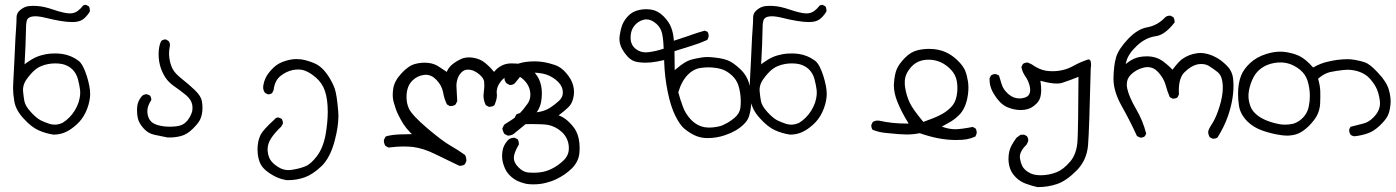

<svg xmlns="http://www.w3.org/2000/svg" viewBox="-20 -455 5684 782"><path d="M329.1 -435.1Q320.3 -435.1 316.4 -430.2Q311 -421.9 297.4 -411.1Q283.7 -400.4 264.6 -400.4Q242.2 -400.4 196.3 -416Q158.2 -429.2 129.4 -430.7Q122.1 -431.2 115.7 -431.2Q96.7 -431.2 86.4 -427.7Q72.8 -423.8 59.6 -411.6Q47.4 -400.4 47.4 -384.3Q47.4 -366.2 45.7 -342.3Q43.9 -318.4 43 -302.2Q41.5 -270 38.6 -208.3Q35.6 -146.5 34.4 -126Q33.2 -105.5 33.2 -97.7Q33.2 -71.8 38.1 -43.5Q43.9 -6.8 75.7 27.3Q106.9 62 136 75.2Q165 88.4 197.8 93.3Q222.7 93.3 244.4 84.2Q266.1 75.2 290.5 53.7Q314.9 32.2 329.1 2Q343.3 -28.3 346.7 -60.5Q347.2 -65.9 347.2 -72.3Q347.2 -101.1 334 -144Q318.4 -193.8 299.3 -208Q269.5 -230 232.9 -235.4Q218.3 -237.3 205.8 -237.3Q193.4 -237.3 184.3 -236.6Q175.3 -235.8 165.5 -233.9Q155.8 -231.9 146.2 -229.2Q136.7 -226.6 127 -222.2Q107.4 -213.4 87.4 -198.7L80.1 -192.9Q85.4 -290 85.4 -322.3Q85.4 -360.8 89.4 -371.6Q94.2 -386.2 114.7 -388.2Q119.1 -388.7 123.5 -388.7Q141.6 -388.7 169.4 -381.6Q197.3 -374.5 225.3 -369.9Q253.4 -365.2 272.9 -365.2Q280.3 -365.2 286.6 -365.7Q310.5 -367.7 325.2 -382.1Q339.8 -396.5 346.2 -409.2Q346.2 -410.6 346.2 -411.6Q346.2 -421.9 341.8 -429.2L330.6 -435.1Q330.1 -435.1 329.1 -435.1ZM203.1 52.7Q192.9 52.7 182.6 49.8Q159.2 42 145 34.7Q127 24.9 105 0.7Q83 -23.4 79.3 -43.2Q75.7 -63 74.2 -81.1Q73.7 -85 73.7 -88.4Q73.7 -103 79.8 -117.2Q85.9 -131.3 106 -154.3Q126.5 -177.7 148.4 -186Q174.8 -196.8 205.1 -196.8Q237.3 -196.8 256.8 -185.5Q267.1 -180.2 275.4 -171.9Q291 -155.8 297.1 -133.5Q303.2 -111.3 306.2 -88.4Q306.6 -83 306.6 -78.9Q306.6 -74.7 306.4 -69.3Q306.2 -64 304.4 -55.2Q302.7 -46.4 299.8 -37.1Q287.1 -1.5 261.7 23.9Q249 36.6 233.9 45.9H233.4Q217.8 52.7 203.1 52.7Z M538.1 -4.9Q538.1 12.2 541.5 26.9Q545.9 46.9 564.9 67.9Q583.5 88.9 609.4 94Q635.3 99.1 662.6 105Q666 105 669.4 105Q694.3 105 716.8 99.1Q741.7 92.8 765.1 69.6Q788.6 46.4 795.4 31.2Q804.7 11.2 804.7 -16.1Q804.7 -29.3 802.2 -43Q798.8 -63.5 774.4 -87.2Q750 -110.8 721.2 -133.3Q691.9 -156.2 682.6 -175.3Q673.3 -193.8 669.9 -217.8Q668.5 -227.5 668.5 -233.4Q668.5 -251.5 671.4 -265.6Q672.4 -269 672.4 -271Q672.4 -272.9 671.9 -275.4Q671.4 -281.7 667 -287.6L655.8 -294.4Q655.3 -294.4 654.8 -294.4Q644 -294.4 636.2 -287.6Q626 -266.1 626 -233.9Q626 -202.6 636.2 -174.3Q646.5 -147 660.6 -129.9Q672.4 -115.7 689 -104Q717.3 -84.5 737.8 -67.4Q758.8 -49.3 762.7 -29.3Q764.2 -22 764.2 -17.6Q764.2 -3.4 760.3 5.9Q753.9 22.9 742.7 36.6Q731 50.8 713.9 56.2Q696.8 61 671.1 61Q645.5 61 623 54.7Q598.6 47.9 588.9 31.7Q580.1 16.6 580.1 -2.4Q580.1 -23.4 596.2 -47.4Q596.2 -48.3 596.2 -48.8Q596.2 -58.6 590.8 -65.9L579.6 -70.8Q578.1 -71.3 576.7 -71.3Q575.2 -71.3 573.2 -71Q571.3 -70.8 568.4 -69.8Q563.5 -68.4 558.6 -64.5Q540.5 -43.9 538.6 -19Q538.1 -11.7 538.1 -4.9Z M1115.7 23.9Q1114.3 23.4 1112.3 23.4Q1104.5 23.4 1098.1 31.2Q1098.1 31.2 1097.7 31.7Q1051.3 74.2 1042 93Q1032.7 111.8 1030.3 132.3Q1028.8 144 1028.8 153.8Q1028.8 163.6 1029.8 171.4Q1031.7 189.5 1038.6 207.5Q1045.9 225.1 1063.2 239.5Q1080.6 253.9 1101.8 264.4Q1123 274.9 1147.9 278.8Q1150.4 278.8 1153.3 278.8Q1188.5 278.8 1220.9 267.3Q1253.4 255.9 1289.6 221.7Q1325.2 187 1343.3 117.7Q1358.4 61 1358.4 16.6Q1358.4 6.3 1357.4 -3.4Q1352.1 -66.9 1343.8 -92.8Q1335.4 -117.7 1315.9 -147.5Q1292 -183.1 1262.7 -196.3Q1232.9 -209.5 1205.1 -213.4Q1196.8 -214.4 1188 -214.4Q1168 -214.4 1146 -208Q1114.7 -199.2 1095.2 -180.7Q1071.3 -158.2 1061.5 -136.7Q1055.2 -123.5 1052.7 -108.4Q1051.8 -104 1051.8 -99.6Q1051.8 -86.4 1059.6 -76.7L1070.8 -70.8Q1071.3 -70.8 1072.3 -70.8Q1082 -70.8 1088.4 -76.2L1094.2 -87.4Q1098.6 -126.5 1122.1 -145.3Q1145.5 -164.1 1172.9 -169.9Q1184.1 -171.9 1194.3 -171.9Q1209.5 -171.9 1222.2 -167Q1243.7 -159.2 1268.1 -137.7Q1293 -115.7 1303.2 -85Q1314.9 -51.3 1314.9 0Q1314.9 42.5 1306.2 92.8Q1295.9 148.4 1270.5 181.2Q1245.1 214.8 1221.7 223.1Q1199.2 231.9 1170.9 236.3Q1162.6 237.8 1154.8 237.8Q1135.7 237.8 1119.6 229Q1099.6 218.3 1086.4 203.1Q1072.8 187.5 1070.3 161.1Q1069.8 157.2 1069.8 153.8Q1069.8 131.3 1083.5 109.4Q1099.1 85.4 1125.5 60.5L1132.3 48.3Q1132.3 47.9 1132.3 46.9Q1132.3 37.1 1127 28.8Z M1562.5 146Q1596.7 141.6 1620.8 141.6Q1645 141.6 1662.1 143.6Q1704.6 148.9 1753.4 173.1Q1802.2 197.3 1850.6 220.2Q1852.1 220.2 1854.2 220.2Q1856.4 220.2 1859.9 219.7Q1867.7 218.8 1873.5 213.9L1879.4 201.2Q1879.4 199.7 1879.4 196Q1879.4 192.4 1878.2 186.8Q1877 181.2 1873.5 175.8Q1843.8 154.8 1812.3 136.7Q1780.8 118.7 1719.2 66.4Q1657.7 13.7 1645.5 -12.7Q1635.7 -34.2 1635.7 -60.1Q1635.7 -104 1660.2 -127.4Q1680.7 -147 1707.5 -149.9Q1710.9 -150.4 1713.9 -150.4Q1737.8 -150.4 1757.3 -129.9Q1779.3 -107.4 1784.7 -79.1Q1789.1 -52.7 1800.3 -29.8L1812.5 -22.9Q1814 -22.9 1814.9 -22.9Q1827.1 -22.9 1835.4 -29.3L1842.3 -43Q1841.3 -67.9 1840.1 -84Q1838.9 -100.1 1838.9 -107.2Q1838.9 -114.3 1841.3 -126Q1845.7 -146.5 1859.4 -160.2Q1870.6 -171.4 1885.7 -171.4Q1909.7 -171.4 1933.1 -151.4Q1948.7 -137.7 1951.7 -124Q1952.6 -117.7 1952.6 -107.2Q1952.6 -96.7 1950.9 -84.5Q1949.2 -72.3 1949.2 -65.9Q1949.2 -45.9 1958.5 -26.9L1970.7 -20Q1972.2 -20 1975.3 -20Q1978.5 -20 1983.9 -21.5Q1989.3 -22.9 1993.7 -26.4Q2003.9 -49.8 2003.9 -66.4Q2003.9 -70.3 2003.4 -73.7Q2002.9 -77.1 2002.9 -79.3Q2002.9 -81.5 2003.2 -84.5Q2003.4 -87.4 2004.4 -92Q2005.4 -96.7 2006.8 -101.1Q2010.7 -110.8 2016.1 -118.4Q2021.5 -126 2027.6 -132.1Q2033.7 -138.2 2042.5 -142.6Q2055.7 -149.4 2069.8 -149.4Q2093.8 -149.4 2114.3 -128.9Q2140.1 -103 2140.1 -69.3Q2140.1 -47.9 2128.4 -32.2Q2110.4 -6.8 2095.9 7.6Q2081.5 22 2066.2 31.7Q2050.8 41.5 2034.2 52.2Q2028.8 60.5 2025.9 69.3Q2028.8 82 2034.2 90.3L2047.4 97.2Q2048.8 97.2 2050.8 97.2Q2066.9 97.2 2079.1 84.5Q2115.7 56.2 2132.6 39.1Q2149.4 22 2165 2.9Q2183.1 -19.5 2186 -55.2Q2187 -64.5 2187 -73.2Q2187 -98.6 2180.7 -118.2Q2172.9 -145 2148.9 -168Q2125 -190.9 2105.5 -193.8Q2084.5 -196.8 2063.5 -196.8Q2043 -196.8 2027.1 -189.5Q2011.2 -182.1 2000 -170.9L1995.6 -166L1992.2 -162.1Q1975.6 -182.6 1955.6 -199Q1935.5 -215.3 1908.2 -219.7Q1898.9 -221.2 1890.1 -221.2Q1873.5 -221.2 1860.4 -215.8Q1840.3 -207 1824.2 -194.3Q1808.1 -181.6 1801.8 -167L1799.8 -162.1Q1779.8 -175.8 1762.7 -186.5Q1740.7 -199.7 1709 -199.7Q1689.9 -199.7 1669.9 -194.3Q1644 -187.5 1615 -156.2Q1585.9 -125 1581.5 -93.3Q1579.6 -80.6 1579.6 -69.3Q1579.6 -50.8 1584.5 -35.2Q1591.8 -8.3 1602.1 12.5Q1612.3 33.2 1622.8 49.8Q1633.3 66.4 1650.4 84L1657.7 91.3Q1601.6 91.8 1579.6 94.7Q1557.6 97.7 1550.3 101.6L1543.5 115.2Q1543.5 116.2 1543.5 117.2Q1543.5 129.4 1549.8 139.2Z M2125.5 4.4H2110.8Q2094.2 4.4 2082.5 11.7L2076.7 23.9Q2076.2 25.9 2076.2 27.3Q2076.2 37.1 2082 43.9Q2089.8 50.3 2098.6 51.3Q2127.9 50.3 2144 50.3Q2192.4 50.3 2211.9 53.7Q2242.2 59.6 2267.1 81.5Q2292.5 104.5 2296.4 138.2Q2296.9 143.6 2296.9 147.5Q2296.9 151.4 2296.4 157Q2295.9 162.6 2293.9 169.4Q2289.1 184.6 2276.4 197.3Q2255.4 217.8 2230 231Q2203.6 244.6 2177.7 247.1Q2163.6 248.5 2152.3 248.5Q2141.1 248.5 2130.9 247.6Q2110.4 245.6 2091.8 226.6Q2072.8 208 2072.8 188Q2072.8 168 2093.3 133.3Q2093.3 132.3 2093.3 128.9Q2093.3 125.5 2092 120.6Q2090.8 115.7 2087.9 111.8L2076.2 106Q2075.2 106 2074.2 106Q2060.1 106 2049.8 114.7Q2028.8 136.7 2025.9 164.6Q2024.9 171.4 2024.9 178.7Q2024.9 199.2 2031.7 218.3Q2040 243.7 2056.4 259.5Q2072.8 275.4 2088.9 282.5Q2105 289.6 2122.1 293.5Q2136.2 295.9 2151.4 295.9Q2166.5 295.9 2179.7 294.2Q2192.9 292.5 2203.6 289.6Q2226.1 284.2 2245.8 274.7Q2265.6 265.1 2280.8 254.4Q2295.9 243.7 2309.6 230.5Q2335.4 204.1 2339.4 171.9Q2340.8 159.7 2340.8 147.9Q2340.8 106.9 2326.2 78.6Q2316.9 61.5 2299.1 43.7Q2281.2 25.9 2262.2 17.6L2254.9 14.6L2261.2 10.3Q2283.2 -6.3 2296.9 -20.3Q2310.5 -34.2 2315.4 -58.1Q2317.9 -68.8 2317.9 -81.1Q2317.9 -93.3 2314.5 -106.4Q2308.6 -130.9 2287.1 -156.2Q2266.1 -181.6 2240.5 -190.2Q2214.8 -198.7 2195.3 -201.9Q2175.8 -205.1 2157.7 -205.1Q2119.1 -205.1 2090.8 -195.8Q2070.8 -189.5 2055.4 -174.3Q2040 -159.2 2034.7 -140.6Q2034.7 -139.6 2034.7 -137.9Q2034.7 -136.2 2034.9 -133.1Q2035.2 -129.9 2036.1 -127Q2038.6 -120.6 2043 -115.7L2055.7 -108.9Q2056.6 -108.9 2057.6 -108.9Q2068.4 -108.9 2076.2 -115.2Q2084.5 -125 2090.6 -132.8Q2096.7 -140.6 2097.2 -141.1Q2110.4 -156.7 2136.2 -158.7Q2143.6 -159.2 2150.4 -159.2Q2169.9 -159.2 2190.4 -155.3Q2218.8 -149.4 2242.2 -131.3Q2266.6 -112.8 2271.5 -88.4Q2272.5 -83 2272.5 -78.1Q2272.5 -59.1 2257.3 -44.9Q2240.2 -28.8 2218.8 -15.1Q2196.3 -1.5 2168 2Q2146 4.4 2125.5 4.4Z M2582 -414.1Q2556.2 -408.2 2539.3 -390.9Q2522.5 -373.5 2514.6 -354Q2507.3 -334 2503.9 -310.1Q2502.9 -303.7 2502.9 -297.4Q2502.9 -280.8 2509.3 -265.1Q2518.6 -243.7 2537.1 -223.6Q2554.7 -204.6 2580.1 -201.7Q2595.7 -199.7 2607.9 -199.7Q2620.1 -199.7 2630.4 -200.7Q2651.9 -202.6 2685.1 -210.4V-205.1Q2687 -143.1 2699.2 -82.5Q2711.4 -22 2730.5 16.6Q2749.5 54.7 2768.1 69.8Q2786.6 85 2806.9 95Q2827.1 105 2850.1 106.9Q2855.5 107.4 2860.8 107.4Q2899.9 107.4 2934.1 95.2Q2981.4 79.1 3009.3 51.3Q3025.4 35.6 3030.3 19.5Q3037.6 -2 3040 -34.2Q3040.5 -40.5 3040.5 -47.9Q3040.5 -74.2 3033.2 -106.4Q3024.4 -146 2994.9 -173.6Q2965.3 -201.2 2944.1 -209.2Q2922.9 -217.3 2890.6 -220.7Q2874.5 -222.7 2861.1 -222.7Q2847.7 -222.7 2836.9 -220.7Q2815.4 -217.3 2799.3 -213.1Q2783.2 -209 2767.8 -199.5Q2752.4 -189.9 2735.4 -175.3L2728 -169.4L2727.1 -246.6L2797.4 -268.6Q2829.6 -278.3 2860.8 -292.5L2865.7 -303.2Q2866.2 -306.6 2866.2 -309.6Q2866.2 -318.8 2861.3 -325.7L2850.1 -330.1Q2820.8 -321.8 2804.2 -315.9Q2787.6 -310.1 2782.5 -308.3Q2777.3 -306.6 2772.5 -304.9Q2767.6 -303.2 2762.2 -301.5Q2756.8 -299.8 2751.5 -297.9Q2740.7 -294.4 2724.6 -289.1L2724.1 -294.4Q2722.2 -320.3 2713.6 -343Q2705.1 -365.7 2682.6 -388.7Q2660.2 -411.1 2634.3 -415.5Q2623 -417.5 2610.1 -417.5Q2597.2 -417.5 2582 -414.1ZM2886.7 63.5Q2877.9 64.5 2873 64.5Q2868.2 64.5 2863 64.5Q2857.9 64.5 2849.1 63Q2807.1 55.2 2777.8 11.7Q2767.1 -3.9 2760.7 -22.5Q2750.5 -49.3 2742.7 -79.1Q2755.9 -125 2782.7 -151.9Q2805.2 -174.3 2833 -178.2Q2849.6 -180.7 2863.5 -180.7Q2877.4 -180.7 2888.7 -179.2Q2915.5 -176.3 2932.1 -168Q2949.7 -159.2 2964.6 -144.3Q2979.5 -129.4 2986.8 -108.9Q2997.1 -77.1 2997.1 -42.5Q2997.1 -29.3 2995.6 -16.6Q2992.2 8.3 2970.5 25.9Q2948.7 43.5 2931.6 50.8Q2917 60.1 2886.7 63.5ZM2610.8 -241.7Q2587.4 -241.7 2570.3 -254.9Q2548.3 -271.5 2548.3 -301.8Q2548.3 -331.5 2564 -350.6Q2579.6 -369.1 2601.1 -374.5Q2606.9 -376 2612.8 -376Q2628.9 -376 2644 -365.2Q2664.6 -351.6 2672.9 -330.6Q2681.2 -310.5 2683.1 -256.8Q2653.3 -246.6 2623 -242.7Q2616.7 -241.7 2610.8 -241.7Z M3329.1 -435.1Q3320.3 -435.1 3316.4 -430.2Q3311 -421.9 3297.4 -411.1Q3283.7 -400.4 3264.6 -400.4Q3242.2 -400.4 3196.3 -416Q3158.2 -429.2 3129.4 -430.7Q3122.1 -431.2 3115.7 -431.2Q3096.7 -431.2 3086.4 -427.7Q3072.8 -423.8 3059.6 -411.6Q3047.4 -400.4 3047.4 -384.3Q3047.4 -366.2 3045.7 -342.3Q3043.9 -318.4 3043 -302.2Q3041.5 -270 3038.6 -208.3Q3035.6 -146.5 3034.4 -126Q3033.2 -105.5 3033.2 -97.7Q3033.2 -71.8 3038.1 -43.5Q3043.9 -6.8 3075.7 27.3Q3106.9 62 3136 75.2Q3165 88.4 3197.8 93.3Q3222.7 93.3 3244.4 84.2Q3266.1 75.2 3290.5 53.7Q3314.9 32.2 3329.1 2Q3343.3 -28.3 3346.7 -60.5Q3347.2 -65.9 3347.2 -72.3Q3347.2 -101.1 3334 -144Q3318.4 -193.8 3299.3 -208Q3269.5 -230 3232.9 -235.4Q3218.3 -237.3 3205.8 -237.3Q3193.4 -237.3 3184.3 -236.6Q3175.3 -235.8 3165.5 -233.9Q3155.8 -231.9 3146.2 -229.2Q3136.7 -226.6 3127 -222.2Q3107.4 -213.4 3087.4 -198.7L3080.1 -192.9Q3085.4 -290 3085.4 -322.3Q3085.4 -360.8 3089.4 -371.6Q3094.2 -386.2 3114.7 -388.2Q3119.1 -388.7 3123.5 -388.7Q3141.6 -388.7 3169.4 -381.6Q3197.3 -374.5 3225.3 -369.9Q3253.4 -365.2 3272.9 -365.2Q3280.3 -365.2 3286.6 -365.7Q3310.5 -367.7 3325.2 -382.1Q3339.8 -396.5 3346.2 -409.2Q3346.2 -410.6 3346.2 -411.6Q3346.2 -421.9 3341.8 -429.2L3330.6 -435.1Q3330.1 -435.1 3329.1 -435.1ZM3203.1 52.7Q3192.9 52.7 3182.6 49.8Q3159.2 42 3145 34.7Q3127 24.9 3105 0.7Q3083 -23.4 3079.3 -43.2Q3075.7 -63 3074.2 -81.1Q3073.7 -85 3073.7 -88.4Q3073.7 -103 3079.8 -117.2Q3085.9 -131.3 3106 -154.3Q3126.5 -177.7 3148.4 -186Q3174.8 -196.8 3205.1 -196.8Q3237.3 -196.8 3256.8 -185.5Q3267.1 -180.2 3275.4 -171.9Q3291 -155.8 3297.1 -133.5Q3303.2 -111.3 3306.2 -88.4Q3306.6 -83 3306.6 -78.9Q3306.6 -74.7 3306.4 -69.3Q3306.2 -64 3304.4 -55.2Q3302.7 -46.4 3299.8 -37.1Q3287.1 -1.5 3261.7 23.9Q3249 36.6 3233.9 45.9H3233.4Q3217.8 52.7 3203.1 52.7Z M3941.9 62Q3894 71.3 3871.1 71.3Q3848.6 71.3 3825.7 64L3815.9 60.5Q3841.8 46.9 3856.4 37.8Q3871.1 28.8 3885.7 14.2Q3915 -14.6 3922.4 -70.3Q3924.3 -84.5 3924.3 -97.7Q3924.3 -110.8 3922.4 -123.5Q3918.5 -148.4 3911.1 -167Q3903.3 -186 3881.1 -208Q3858.9 -230 3833.5 -241.7Q3803.2 -255.9 3763.7 -255.9Q3740.2 -255.9 3717.8 -250.5Q3689.9 -244.1 3665.8 -219.5Q3641.6 -194.8 3632.6 -173.6Q3623.5 -152.3 3621.1 -116.2Q3620.6 -111.8 3620.6 -107.4Q3620.6 -75.7 3635.3 -39.6Q3652.3 2 3676.8 41.5L3680.7 48.3H3672.9Q3612.8 48.3 3561.5 36.6Q3558.1 36.1 3554.7 36.1Q3543.5 36.1 3534.7 42L3528.8 53.7Q3528.8 54.7 3528.8 56.2Q3528.8 66.4 3534.2 73.7Q3558.6 83.5 3586.9 86.4Q3647.9 92.8 3672.4 92.8Q3700.2 92.8 3726.1 87.4Q3804.2 115.2 3873 115.2Q3901.4 115.2 3917 112.3Q3935.5 108.9 3952.6 101.1L3957.5 89.8Q3958 86.9 3958 85Q3958 75.2 3953.1 67.9ZM3666.5 -99.1Q3665 -109.4 3665 -116.7Q3665 -124 3665.5 -129.9Q3667.5 -150.4 3682.1 -170.9Q3698.7 -194.8 3722.2 -204.6Q3740.7 -211.9 3761.7 -211.9Q3813 -211.9 3851.1 -173.3Q3873 -151.4 3877.4 -122.1Q3879.4 -109.4 3879.4 -95.2Q3879.4 -81.1 3876.5 -64.9Q3871.1 -36.1 3853.5 -18.6Q3836.4 -1.5 3818.6 8.5Q3800.8 18.6 3780.8 26.4L3740.7 41.5Q3697.3 -10.3 3684.3 -38.6Q3671.4 -66.9 3666.5 -99.1Z M4100.1 137.2Q4087.4 159.7 4087.4 193.8Q4087.4 205.6 4090.8 220.7Q4096.2 246.1 4117.2 267.1Q4134.3 284.2 4157 292.7Q4179.7 301.3 4205.6 307.1Q4248.5 307.1 4285.6 294.4Q4323.7 281.2 4365.2 239.3Q4406.7 197.3 4411.6 135.3Q4416.5 73.2 4422.4 -174.8V-175.3Q4423.8 -184.6 4423.8 -188.2Q4423.8 -191.9 4423.6 -196Q4423.3 -200.2 4422.4 -204.3Q4421.4 -208.5 4419.2 -210.7Q4417 -212.9 4414.1 -212.9Q4411.1 -212.9 4407.7 -211.4Q4379.9 -202.1 4352.5 -187Q4313.5 -165 4267.1 -165Q4252.9 -165 4239.7 -167Q4212.4 -171.4 4181.2 -193.4L4167.5 -199.7Q4165.5 -200.2 4163.6 -200.2Q4154.3 -200.2 4146 -194.3L4140.1 -182.1Q4144 -161.1 4155.8 -144.5Q4168.9 -126 4173.8 -104.5Q4175.8 -96.2 4175.8 -88.9Q4175.8 -73.2 4167 -64.7Q4158.2 -56.2 4136.7 -54.2Q4133.8 -54.2 4131.3 -54.2Q4108.4 -54.2 4088.9 -70.3L4081.1 -77.6Q4065.9 -92.3 4060.3 -110.1Q4054.7 -127.9 4048.8 -147.5L4037.6 -152.8Q4035.6 -153.3 4033.7 -153.3Q4023.4 -153.3 4016.1 -147.5L4010.3 -135.7Q4010.3 -133.8 4010.3 -132.3Q4010.3 -106.4 4021.2 -84.7Q4032.2 -63 4048.3 -44.4Q4064 -26.4 4083.5 -18.1Q4110.4 -6.8 4137.7 -6.8Q4151.4 -6.8 4164.1 -10.3Q4183.6 -15.1 4201.2 -32.7Q4216.8 -47.9 4219.2 -69.3Q4220.7 -79.6 4220.7 -87.4Q4220.7 -104 4218.3 -119.6L4217.3 -126L4223.6 -124.5Q4259.8 -114.7 4284.2 -114.7Q4298.8 -114.7 4309.1 -118.7Q4337.4 -127.9 4372.6 -142.1Q4371.6 62.5 4368.7 117.2Q4365.7 171.9 4338.4 203.6Q4311 235.4 4284.2 246.1Q4252.4 258.8 4218.8 258.8Q4194.3 258.8 4178.2 251.5Q4151.9 239.3 4142.6 219.2Q4137.2 208 4134.3 190.4Q4133.8 187.5 4133.8 184.1Q4133.8 160.2 4161.6 133.3L4167.5 120.6Q4168 118.7 4168 116.9Q4168 115.2 4167.7 113.5Q4167.5 111.8 4167 108.9Q4165.5 103.5 4162.1 99.1L4150.4 93.3L4136.2 94.2L4119.6 106.4Q4108.9 121.6 4100.1 137.2Z M4921.4 109.9Q4932.6 109.9 4939 104.5Q4964.8 64 4981 19Q5003.9 -47.4 5003.9 -105.5Q5003.9 -122.1 5002 -136.7Q4998 -167 4975.8 -188.7Q4953.6 -210.4 4933.1 -221.2Q4899.4 -239.3 4868.2 -239.3Q4861.8 -239.3 4856 -238.3Q4838.9 -235.8 4824.2 -230.2Q4809.6 -224.6 4795.4 -214.8Q4781.2 -204.6 4758.3 -174.8L4755.4 -170.9Q4749.5 -176.8 4745.6 -181.2Q4734.9 -191.4 4717.3 -205.1Q4696.3 -220.2 4670.9 -224.1Q4659.7 -225.6 4651.4 -225.6Q4634.8 -225.6 4620.6 -222.7Q4596.7 -217.8 4574.7 -201.7L4564.9 -193.8L4567.9 -206.1Q4576.2 -236.8 4611.3 -269.5Q4646.5 -302.2 4687.5 -307.6Q4724.6 -312.5 4764.2 -363.8Q4764.2 -364.7 4764.2 -365.7Q4764.2 -376.5 4758.8 -385.3L4747.1 -391.1Q4746.1 -391.1 4744.6 -391.1Q4733.9 -391.1 4726.6 -385.3Q4695.3 -351.6 4652.8 -343.8Q4612.8 -336.9 4574 -295.7Q4535.2 -254.4 4525.9 -222.2Q4516.1 -189.9 4515.1 -136.7Q4515.1 -135.3 4515.1 -133.8Q4515.1 -82.5 4548.8 -22.7Q4582.5 37.1 4610.8 99.1L4622.6 105Q4624.5 105.5 4626.5 105.5Q4636.2 105.5 4643.1 99.6L4648.4 89.4Q4635.3 37.1 4607.2 -11Q4579.1 -59.1 4571.3 -93.3Q4569.3 -102.5 4569.3 -110.8Q4569.3 -135.3 4586.4 -151.4Q4608.4 -172.9 4640.1 -180.2Q4647.5 -181.6 4654.3 -181.6Q4678.7 -181.6 4697.8 -160.6Q4720.7 -134.8 4727.5 -108.6Q4734.4 -82.5 4744.6 -59.1L4755.9 -53.2Q4756.8 -53.2 4758.3 -53.2Q4768.6 -53.2 4775.9 -58.6L4781.7 -70.3Q4781.2 -78.1 4781.2 -85.4Q4781.2 -139.2 4805.2 -161.6Q4832 -187.5 4857.4 -192.9Q4865.7 -194.3 4873.5 -194.3Q4889.6 -194.3 4902.8 -187Q4920.4 -176.3 4939 -161.6Q4949.7 -152.8 4954.6 -138.7Q4960.4 -121.1 4960.4 -98.1Q4960.4 -64 4947 -20.8Q4933.6 22.5 4917.5 47.9Q4901.9 71.3 4900.9 81.1Q4900.9 93.8 4907.2 104L4918.9 109.9Q4920.4 109.9 4921.4 109.9Z M5644 -41Q5644 -62.5 5637.2 -87.4Q5628.9 -120.1 5594.2 -156.7Q5574.7 -178.2 5561.5 -188Q5548.3 -197.8 5540.5 -200.7Q5520.5 -207.5 5496.6 -211.4Q5481.9 -213.9 5468.3 -213.9Q5429.7 -213.9 5387.2 -203.6Q5358.9 -197.3 5331.1 -181.6L5328.1 -180.2Q5319.8 -189.5 5314 -195.3Q5290 -219.2 5267.6 -229Q5240.2 -240.7 5207.5 -244.1Q5200.7 -244.6 5193.8 -244.6Q5167 -244.6 5136.7 -234.9Q5098.1 -222.7 5072 -198.5Q5045.9 -174.3 5035.2 -147.9Q5022.5 -116.2 5022.5 -72.3Q5022.5 -47.9 5026.4 -23.4Q5031.7 10.3 5060.1 39.1Q5085.4 64.5 5123.3 77.4Q5161.1 90.3 5196.3 95.2Q5210 97.2 5217.8 97.2Q5225.6 97.2 5229 97.2Q5244.6 96.2 5257.6 92.5Q5270.5 88.9 5283.7 80.3Q5296.9 71.8 5310.5 58.6Q5336.9 31.7 5346.4 10.5Q5356 -10.7 5356.9 -34.7Q5357.9 -59.6 5357.4 -82.3Q5356.9 -105 5348.6 -134.3L5350.6 -136.2Q5374 -156.2 5397.9 -161.6Q5421.4 -166.5 5451.2 -169.9Q5459.5 -170.9 5467.8 -170.9Q5490.2 -170.9 5512.2 -164.1Q5542.5 -154.3 5560.8 -133.1Q5579.1 -111.8 5587.6 -92.5Q5596.2 -73.2 5600.1 -43.5Q5600.6 -38.6 5600.6 -33.7Q5600.6 -3.4 5573.7 23.4Q5555.2 42.5 5532.2 48.3Q5506.8 54.7 5480.5 61.5L5475.1 72.3Q5475.1 73.2 5475.1 74.7Q5475.1 85.4 5481 93.8Q5487.3 99.1 5496.1 100.1Q5524.4 97.2 5549.8 88.4Q5574.7 80.1 5599.1 57.1Q5623.5 33.7 5631.8 17.1Q5640.1 0.5 5643.1 -26.9Q5644 -33.7 5644 -41ZM5246.1 49.3Q5228.5 52.7 5214.1 52.7Q5199.7 52.7 5189.7 50.5Q5179.7 48.3 5171.4 46.4Q5139.6 38.1 5118.2 25.9Q5083.5 5.9 5073.2 -21.5Q5064.9 -43 5064.9 -64.7Q5064.9 -86.4 5074.2 -114.3Q5085 -145 5099.6 -161.1Q5130.4 -195.3 5183.1 -200.2Q5189.9 -200.7 5195.8 -200.7Q5237.8 -200.7 5274.9 -170.9Q5295.9 -153.8 5304.7 -128.4Q5314.9 -98.1 5314.9 -63.5Q5314.9 -42 5310.5 -21Q5303.2 13.7 5273.9 35.6Q5260.7 44.9 5246.1 49.3Z"/></svg>

Font: Bakudai
Style: Light
Weight: 300
Version: Version 1.48